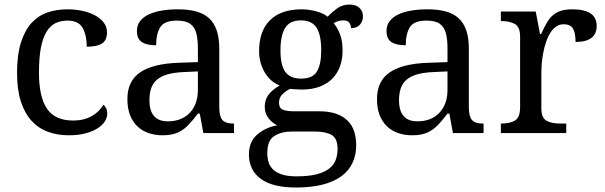

<svg xmlns="http://www.w3.org/2000/svg" viewBox="-20 -587 2667 847"><path d="M283.2 9.8Q233.4 9.8 191.4 -5.6Q149.4 -21 119.1 -54.2Q88.9 -87.4 72 -139.4Q55.2 -191.4 55.2 -265.1Q55.2 -345.2 72.3 -399.2Q89.4 -453.1 119.1 -485.8Q149.4 -518.6 189.9 -532.2Q230.5 -545.9 277.8 -545.9Q309.1 -545.9 340.1 -539.8Q371.1 -533.7 396 -521Q420.9 -508.3 436.5 -489Q452.1 -469.7 452.1 -443.8Q452.1 -409.2 429.7 -395Q407.2 -380.9 362.8 -380.9Q362.8 -430.2 345 -463.1Q327.1 -496.1 277.8 -496.1Q249 -496.1 225.8 -485.4Q202.6 -474.6 186 -448.2Q169.4 -421.9 160.6 -377.4Q151.9 -333 151.9 -266.1Q151.9 -159.7 187.3 -107.4Q222.7 -55.2 303.2 -55.2Q349.6 -55.2 384.3 -74.7Q418.9 -94.2 436 -125Q443.4 -119.1 448.2 -109.4Q453.1 -99.6 453.1 -85.9Q453.1 -68.8 442.6 -51.8Q432.1 -34.7 410.6 -21Q389.6 -7.3 357.7 1.2Q325.7 9.8 283.2 9.8Z M760.3 -496.1Q705.1 -496.1 687 -467Q668.9 -438 668.9 -387.2Q627.4 -387.2 605.7 -401.4Q584 -415.5 584 -450.2Q584 -476.1 598.1 -494.1Q612.3 -512.2 637.2 -523.9Q661.6 -535.2 694.3 -540.5Q727.1 -545.9 764.2 -545.9Q810.1 -545.9 844.2 -536.9Q878.4 -527.8 901.4 -507.3Q947.3 -466.3 947.3 -373V-113.8Q947.3 -73.7 960.9 -57.9Q974.6 -42 1009.3 -42H1012.2V0H877L861.3 -85.9H853Q831.1 -56.6 810.5 -35.2Q790 -13.7 763.7 -2Q737.3 9.8 697.3 9.8Q664.1 9.8 635.5 0Q606.9 -9.8 586.4 -29.3Q565.4 -49.3 553.7 -79.1Q542 -108.9 542 -149.9Q542 -229.5 598.6 -268.1Q655.3 -306.6 770 -310.1L853 -313V-373Q853 -411.1 846.4 -438.7Q839.8 -466.3 820.1 -481.2Q800.3 -496.1 760.3 -496.1ZM639.2 -145Q639.2 -51.8 720.2 -51.8Q781.7 -51.8 817.4 -89.6Q853 -127.4 853 -190.9V-272L789.1 -269Q707 -265.6 671.9 -234.9Q654.3 -219.7 646.7 -197Q639.2 -174.3 639.2 -145Z M1581.1 -515.1Q1581.1 -492.7 1567.6 -477.8Q1554.2 -462.9 1528.3 -462.9Q1528.3 -476.6 1521 -486.8Q1513.7 -497.1 1495.1 -497.1Q1471.7 -497.1 1452.1 -484.9Q1469.2 -463.9 1480.2 -435.3Q1491.2 -406.7 1491.2 -363.8Q1491.2 -287.6 1446.8 -240.7Q1424.3 -217.8 1390.4 -204.8Q1356.4 -191.9 1311 -191.9Q1298.8 -191.9 1282.7 -193.1Q1266.6 -194.3 1259.3 -194.8Q1239.7 -185.1 1225.3 -170.7Q1210.9 -156.2 1210.9 -133.8Q1210.9 -109.4 1228.5 -102.8Q1246.1 -96.2 1272.9 -96.2H1386.2Q1431.2 -96.2 1462.6 -85.2Q1494.1 -74.2 1513.7 -54.2Q1533.7 -34.7 1542.5 -6.8Q1551.3 21 1551.3 53.2Q1551.3 96.2 1535.4 130.9Q1519.5 165.5 1486.8 189.9Q1454.1 213.9 1404.1 227.1Q1354 240.2 1286.1 240.2Q1181.6 240.2 1129.9 201.7Q1078.1 163.1 1078.1 94.2Q1078.1 38.1 1114.7 6.6Q1151.4 -24.9 1203.1 -34.2Q1181.2 -43.9 1164.6 -65.2Q1147.9 -86.4 1147.9 -116.2Q1147.9 -146 1163.6 -167.7Q1179.2 -189.5 1213.4 -210Q1170.4 -227.5 1146.7 -269.5Q1123 -311.5 1123 -360.8Q1123 -449.2 1169.9 -496.6Q1193.4 -520.5 1228.5 -533.2Q1263.7 -545.9 1311 -545.9Q1343.8 -545.9 1376.5 -536.6Q1409.2 -527.3 1425.3 -513.2Q1442.4 -531.7 1466.3 -549.3Q1490.2 -566.9 1522 -566.9Q1550.3 -566.9 1565.7 -552.2Q1581.1 -537.6 1581.1 -515.1ZM1217.3 -363.8Q1217.3 -299.8 1238.5 -270Q1259.8 -240.2 1308.1 -240.2Q1359.4 -240.2 1378.2 -271.7Q1397 -303.2 1397 -365.2Q1397 -432.6 1376.5 -464.8Q1356 -497.1 1307.1 -497.1Q1258.8 -497.1 1238 -464.1Q1217.3 -431.2 1217.3 -363.8ZM1159.2 87.9Q1159.2 109.9 1165 128.9Q1170.9 147.9 1185.5 161.6Q1200.2 175.3 1225.1 183.1Q1250 190.9 1288.1 190.9Q1341.8 190.9 1376.7 181.9Q1411.6 172.9 1432.1 156.7Q1452.6 140.6 1460.9 118.4Q1469.2 96.2 1469.2 69.8Q1469.2 23.9 1443.1 8.5Q1417 -6.8 1367.2 -6.8H1269Q1222.2 -6.8 1190.7 12.5Q1159.2 31.7 1159.2 87.9Z M1861.3 -496.1Q1806.2 -496.1 1788.1 -467Q1770 -438 1770 -387.2Q1728.5 -387.2 1706.8 -401.4Q1685.1 -415.5 1685.1 -450.2Q1685.1 -476.1 1699.2 -494.1Q1713.4 -512.2 1738.3 -523.9Q1762.7 -535.2 1795.4 -540.5Q1828.1 -545.9 1865.2 -545.9Q1911.1 -545.9 1945.3 -536.9Q1979.5 -527.8 2002.4 -507.3Q2048.3 -466.3 2048.3 -373V-113.8Q2048.3 -73.7 2062 -57.9Q2075.7 -42 2110.4 -42H2113.3V0H1978L1962.4 -85.9H1954.1Q1932.1 -56.6 1911.6 -35.2Q1891.1 -13.7 1864.7 -2Q1838.4 9.8 1798.3 9.8Q1765.1 9.8 1736.6 0Q1708 -9.8 1687.5 -29.3Q1666.5 -49.3 1654.8 -79.1Q1643.1 -108.9 1643.1 -149.9Q1643.1 -229.5 1699.7 -268.1Q1756.3 -306.6 1871.1 -310.1L1954.1 -313V-373Q1954.1 -411.1 1947.5 -438.7Q1940.9 -466.3 1921.1 -481.2Q1901.4 -496.1 1861.3 -496.1ZM1740.2 -145Q1740.2 -51.8 1821.3 -51.8Q1882.8 -51.8 1918.5 -89.6Q1954.1 -127.4 1954.1 -190.9V-272L1890.1 -269Q1808.1 -265.6 1772.9 -234.9Q1755.4 -219.7 1747.8 -197Q1740.2 -174.3 1740.2 -145Z M2450.2 -42H2478V0H2189.5V-42H2192.4Q2230 -42 2252.2 -55.7Q2274.4 -69.3 2274.4 -113.8V-425.8Q2274.4 -467.8 2251.5 -481Q2228.5 -494.1 2192.4 -494.1H2189.5V-536.1H2343.3L2362.3 -437H2367.2Q2381.8 -470.2 2397.2 -494.6Q2412.6 -519 2437.5 -532.5Q2462.4 -545.9 2504.4 -545.9Q2612.3 -545.9 2612.3 -473.1Q2612.3 -401.9 2519 -401.9Q2519 -443.4 2507.3 -461.7Q2495.6 -480 2466.3 -480Q2447.8 -480 2433.1 -469.7Q2404.8 -449.2 2389.2 -401.9Q2381.3 -380.4 2377 -356Q2372.1 -332 2370.1 -308.6Q2368.2 -285.2 2368.2 -266.1V-108.9Q2368.2 -67.4 2390.6 -54.7Q2413.1 -42 2450.2 -42Z"/></svg>

Font: Koh Santepheap
Style: Regular
Weight: 400
Designer: Danh Hong
Version: Version 2.002; ttfautohint (v1.8.3)